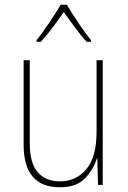

<svg xmlns="http://www.w3.org/2000/svg" viewBox="-20 -783 540 813"><path d="M153 -606Q177 -632 204 -668Q231 -704 250 -732Q271 -703 296.5 -668Q322 -633 347 -606H365V-613Q346 -636 314 -683Q282 -730 263 -763H237Q219 -732 188 -686Q157 -640 135 -613V-606ZM390 -112H392L395 0H415V-528H389V-227Q389 -118 345.5 -66.5Q302 -15 234 -15Q174 -15 140 -53.5Q106 -92 106 -177V-528H80V-171Q80 10 233 10Q304 10 340.5 -28.5Q377 -67 390 -112Z"/></svg>

Font: Noto Sans Mono UI Condensed Thin
Style: Regular
Weight: 250
Width: 3
Designer: Monotype Design team
Foundry: Monotype Imaging Inc.
Version: 1.000